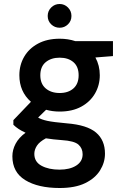

<svg xmlns="http://www.w3.org/2000/svg" viewBox="-20 -710 625 962"><path d="M279 -151Q243 -151 211 -160L171 -121Q187 -111 217 -104.5Q247 -98 315 -92Q416 -84 461 -46Q506 -8 506 60Q506 104 481.5 143.5Q457 183 407 207.5Q357 232 279 232Q171 232 106.5 192.5Q42 153 42 73Q42 41 58 10.5Q74 -20 108 -45Q88 -54 73 -64Q58 -74 47 -85V-108L135 -200Q77 -251 77 -333Q77 -384 101 -425.5Q125 -467 170.5 -491.5Q216 -516 279 -516Q321 -516 357 -504H546V-429L458 -422Q480 -382 480 -333Q480 -283 456 -241.5Q432 -200 387 -175.5Q342 -151 279 -151ZM279 -244Q322 -244 348 -267Q374 -290 374 -333Q374 -376 348 -398.5Q322 -421 279 -421Q236 -421 209 -398.5Q182 -376 182 -333Q182 -290 209 -267Q236 -244 279 -244ZM152 61Q152 101 188 120.5Q224 140 278 140Q330 140 362 119.5Q394 99 394 63Q394 33 373 14.5Q352 -4 290 -8Q246 -11 210 -17Q178 0 165 20Q152 40 152 61ZM279 -571Q254 -571 236.5 -588Q219 -605 219 -630Q219 -655 236.5 -672.5Q254 -690 279 -690Q303 -690 320.5 -672.5Q338 -655 338 -630Q338 -605 320.5 -588Q303 -571 279 -571Z"/></svg>

Font: DM Sans SemiBold
Style: Regular
Weight: 600
Designer: Colophon Foundry, Jonny Pinhorn
Foundry: Colophon Foundry
Version: Version 4.004; ttfautohint (v1.8.4.7-5d5b)